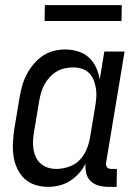

<svg xmlns="http://www.w3.org/2000/svg" viewBox="-20 -721 540 749"><path d="M168 8Q141 8 116.5 0Q92 -8 74.5 -25Q57 -42 46.5 -65Q36 -88 32.5 -113.5Q29 -139 30.5 -166Q32 -193 36 -219L56 -339Q60 -362 66 -384.5Q72 -407 83 -428.5Q94 -450 109.5 -469Q125 -488 145 -502Q165 -516 188 -522Q211 -528 234 -528Q260 -528 284.5 -520.5Q309 -513 326.5 -497Q344 -481 354.5 -458.5Q365 -436 369 -411L387 -520H466L394 -87Q393 -82 394 -77Q395 -72 397.5 -68.5Q400 -65 405 -63.5Q410 -62 415 -62H436L435 8H403Q384 8 365.5 3Q347 -2 334 -14Q321 -26 316.5 -45Q312 -64 314 -83Q304 -63 288.5 -45.5Q273 -28 253.5 -15.5Q234 -3 211.5 2.5Q189 8 168 8ZM200 -62Q223 -62 247.5 -70Q272 -78 289.5 -95.5Q307 -113 317 -136.5Q327 -160 331 -183L351 -303Q354 -321 355.5 -339Q357 -357 354.5 -374Q352 -391 346 -407Q340 -423 328.5 -435Q317 -447 300.5 -452.5Q284 -458 266 -458Q250 -458 233 -454.5Q216 -451 201 -442Q186 -433 174 -420Q162 -407 153.5 -391.5Q145 -376 140.5 -360Q136 -344 133 -328L113 -208Q110 -191 109 -173.5Q108 -156 110.5 -139.5Q113 -123 120 -108Q127 -93 139 -82.5Q151 -72 167 -67Q183 -62 200 -62ZM154 -639 155 -701H455L454 -639Z"/></svg>

Font: Iosevka
Style: Italic
Weight: 400
Italic angle: -9°
Monospace: yes
Designer: Belleve Invis
Foundry: Belleve Invis
Version: Version 32.5.0; ttfautohint (v1.8.4)